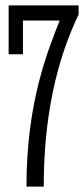

<svg xmlns="http://www.w3.org/2000/svg" viewBox="-20 -691 311 711"><path d="M65 -490V-615H201C159 -507 78 -317 78 0H142C142 -260 190 -468 271 -637V-671H12V-490Z"/></svg>

Font: Stint Ultra Condensed
Style: Regular
Weight: 400
Width: 1
Designer: Astigmatic (AOETI)
Foundry: Astigmatic (AOETI)
Version: Version 1.000